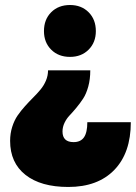

<svg xmlns="http://www.w3.org/2000/svg" viewBox="-20 -575 538 759"><path d="M20 -18.1Q20 -47.4 28.3 -73.5Q36.6 -99.6 49.8 -118.7Q63 -137.7 78.9 -155.3Q94.7 -172.9 110.8 -189Q127 -205.1 140.1 -220.9Q153.3 -236.8 161.6 -256.3Q169.9 -275.9 169.9 -296.9H336.9Q336.9 -261.7 328.9 -232.7Q320.8 -203.6 308.6 -185.1Q296.4 -166.5 282 -149.2Q267.6 -131.8 255.4 -119.1Q243.2 -106.4 235.1 -89.6Q227.1 -72.8 227.1 -55.2Q227.1 -13.2 271 -13.2Q298.8 -13.2 312 -32.2Q325.2 -51.3 325.2 -91.8H497.1Q497.1 29.3 431.9 96.7Q366.7 164.1 250 164.1Q141.1 164.1 80.6 116.2Q20 68.4 20 -18.1ZM153.8 -452.1Q153.8 -498 182.4 -526.6Q210.9 -555.2 256.8 -555.2Q301.8 -555.2 330.3 -526.6Q358.9 -498 358.9 -452.1Q358.9 -407.2 330.3 -378.7Q301.8 -350.1 256.8 -350.1Q210.9 -350.1 182.4 -378.7Q153.8 -407.2 153.8 -452.1Z"/></svg>

Font: Trueno Black
Style: Regular
Weight: 900
Designer: Julieta Ulanovsky
Foundry: Julieta Ulanovsky
Version: Version 3.001b | FøM Fix